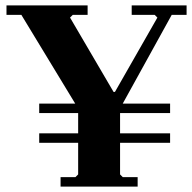

<svg xmlns="http://www.w3.org/2000/svg" viewBox="-20 -690 710 710"><path d="M467 -670H670V-635H615L424 -289V-20H269V-289L59 -635H4V-670H304V-635H249L239 -625L400 -350H405L562 -625L552 -635H467ZM204 0V-35H259L269 -45H424L434 -35H489V0ZM125 -307H609V-272H125ZM125 -197H609V-162H125Z"/></svg>

Font: Brygada 1918
Style: Bold
Weight: 700
Designer: Mateusz Machalski | Borys Kosmynka | Przemek Hoffer
Foundry: NIEPODLEGLA 2018
Version: Version 3.006